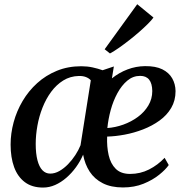

<svg xmlns="http://www.w3.org/2000/svg" viewBox="-20 -856 854 887"><path d="M506 -549 497 -494Q530 -520.5 568.8 -535.2Q607.5 -550 650 -550.5Q699 -551 729.8 -535.8Q760.5 -520.5 775.5 -494.2Q790.5 -468 791 -435Q791 -391.5 771 -357.5Q751 -323.5 717 -299Q683 -274.5 641 -258.2Q599 -242 556 -234Q513 -226 475 -225Q473 -178.5 482 -139Q491 -99.5 514.8 -76Q538.5 -52.5 581 -52.5Q628 -52.5 668.5 -73Q709 -93.5 740.5 -127L759.5 -93.5Q745.5 -73 715.5 -48.8Q685.5 -24.5 643 -7.2Q600.5 10 548 10Q493 10 454.8 -9.5Q416.5 -29 394.2 -63.2Q372 -97.5 364 -141.5Q351 -111 331 -83.5Q311 -56 286.5 -34.8Q262 -13.5 234.8 -1.5Q207.5 10.5 179 10.5Q128 10.5 94.8 -14.5Q61.5 -39.5 45.2 -84Q29 -128.5 29 -188Q29 -239.5 43 -291.2Q57 -343 84.5 -389.5Q112 -436 151.8 -472Q191.5 -508 242.8 -529Q294 -550 355.5 -550Q383 -550 408.2 -544.5Q433.5 -539 454 -531.5ZM352 -185 399.5 -485Q390.5 -495 376.5 -500.2Q362.5 -505.5 344 -505Q304 -504 272.2 -484.2Q240.5 -464.5 216.5 -432Q192.5 -399.5 176.5 -359Q160.5 -318.5 152.8 -275.2Q145 -232 145 -191Q145 -146.5 153 -115.8Q161 -85 176 -69.5Q191 -54 212 -54Q233.5 -54 254.5 -66Q275.5 -78 294.2 -97.2Q313 -116.5 328 -139.5Q343 -162.5 352 -185ZM627.5 -505.5Q594.5 -505.5 568.2 -483.5Q542 -461.5 522.5 -425.8Q503 -390 491.5 -347.8Q480 -305.5 476 -264.5Q512.5 -267 549.5 -280.2Q586.5 -293.5 616.8 -315.8Q647 -338 665.2 -368.5Q683.5 -399 683.5 -435.5Q683 -470.5 669 -488Q655 -505.5 627.5 -505.5ZM463.5 -628.5 614 -836.5 689 -775Q680.5 -763 663.5 -746Q646.5 -729 624 -709.2Q601.5 -689.5 577.2 -670.5Q553 -651.5 529.8 -635.2Q506.5 -619 488 -609Z"/></svg>

Font: Merriweather 60pt Medium
Style: Italic
Weight: 500
Italic angle: -7.8°
Version: Version 2.101